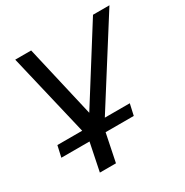

<svg xmlns="http://www.w3.org/2000/svg" viewBox="-167 -664 954 992"><g transform="rotate(-30 310.5 -168.0)"><path d="M12 28 27 -39H175L59 -530H154L253 -101L523 -530H621L310 -39H459L444 28H276L242 194H146L180 28Z"/></g></svg>

Font: Montserrat Medium
Style: Italic
Weight: 500
Italic angle: -11.3°
Designer: Julieta Ulanovsky
Foundry: Julieta Ulanovsky
Version: Version 9.000; ttfautohint (v1.8.4.7-5d5b)